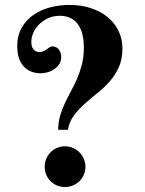

<svg xmlns="http://www.w3.org/2000/svg" viewBox="-20 -750 586 778"><path d="M222.2 -686Q197.8 -686 176.8 -677Q155.8 -668 140.1 -652.8Q124.5 -637.7 115.7 -618.7Q106.9 -599.6 106.9 -580.1Q106.9 -565.9 110.8 -557.9Q114.7 -549.8 120.1 -545.7Q125.5 -541.5 130.6 -540.3Q135.7 -539.1 138.2 -539.1Q149.4 -539.1 156.7 -542.7Q164.1 -546.4 169.7 -550.5Q175.3 -554.7 180.4 -558.3Q185.5 -562 192.9 -562Q198.2 -562 204.3 -559.8Q210.4 -557.6 215.8 -552.5Q221.2 -547.4 224.6 -538.8Q228 -530.3 228 -518.1Q228 -502.9 220.5 -491Q212.9 -479 200.9 -470.5Q189 -461.9 174.1 -457.5Q159.2 -453.1 145 -453.1Q101.1 -453.1 75.4 -481.7Q49.8 -510.3 49.8 -563Q49.8 -605.5 67.6 -637Q85.4 -668.5 115 -689.2Q144.5 -710 182.6 -720Q220.7 -730 261.2 -730Q308.1 -730 347.4 -717.3Q386.7 -704.6 415.3 -681.4Q443.8 -658.2 460 -625.5Q476.1 -592.8 476.1 -553.2Q476.1 -509.8 461.4 -477.5Q446.8 -445.3 424.1 -419.7Q401.4 -394 374.5 -372.8Q347.7 -351.6 323 -329.3Q298.3 -307.1 279.5 -282Q260.7 -256.8 254.9 -224.1H215.8Q215.8 -254.4 223.6 -280.8Q231.4 -307.1 242.9 -331.8Q254.4 -356.4 267.8 -380.9Q281.2 -405.3 292.7 -432.1Q304.2 -459 312 -489.5Q319.8 -520 319.8 -557.1Q319.8 -585.9 314.2 -609.6Q308.6 -633.3 296.6 -650.4Q284.7 -667.5 266.1 -676.8Q247.6 -686 222.2 -686ZM161.1 -74.2Q161.1 -91.3 167.5 -106.4Q173.8 -121.6 184.8 -132.8Q195.8 -144 210.7 -150.6Q225.6 -157.2 243.2 -157.2Q260.3 -157.2 275.4 -150.6Q290.5 -144 301.8 -132.8Q313 -121.6 319.6 -106.4Q326.2 -91.3 326.2 -74.2Q326.2 -56.6 319.6 -41.7Q313 -26.9 301.8 -15.9Q290.5 -4.9 275.4 1.5Q260.3 7.8 243.2 7.8Q225.6 7.8 210.7 1.5Q195.8 -4.9 184.8 -15.9Q173.8 -26.9 167.5 -41.7Q161.1 -56.6 161.1 -74.2Z"/></svg>

Font: Berkshire Swash
Style: Regular
Weight: 700
Designer: Astigmatic (AOETI)
Foundry: Astigmatic (AOETI)
Version: Version 1.000